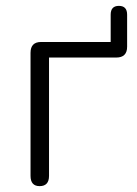

<svg xmlns="http://www.w3.org/2000/svg" viewBox="-20 -628 466 654"><path d="M115 6Q84 6 84 -29V-448Q84 -485 120 -485H357V-578Q357 -608 385 -608Q413 -608 413 -578V-469Q413 -432 376 -432H147V-29Q147 6 115 6Z"/></svg>

Font: Chiron GoRound TC L
Style: Regular
Weight: 300
Designer: Ryoko NISHIZUKA 西塚涼子 (kana, bopomofo & ideographs); Paul D. Hunt (Latin, Greek & Cyrillic); Sandoll Communications 산돌커뮤니
Foundry: Adobe
Version: Version 1.000;hotconv 1.1.1;makeotfexe 2.6.0